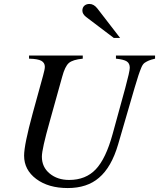

<svg xmlns="http://www.w3.org/2000/svg" viewBox="-20 -934 805 972"><path d="M765 -653V-637Q744 -632 733.5 -627.5Q723 -623 713 -616.5Q703 -610 695.5 -592Q688 -574 681 -553Q674 -532 661 -488L578 -203Q544 -87 481 -34Q421 18 323 18Q225 18 163.5 -28Q102 -74 102 -146Q102 -201 146 -362L198 -551Q207 -583 207 -596Q207 -616 189.5 -626Q172 -636 127 -637V-653H399V-637Q348 -632 328.5 -615Q309 -598 295 -546L232 -320Q192 -179 192 -141Q192 -88 231.5 -55.5Q271 -23 330 -23Q414 -23 465 -77Q516 -131 550 -255L614 -488Q637 -573 637 -591Q637 -613 622 -623Q607 -633 567 -637V-653ZM588 -742H556L416 -848Q397 -863 397 -880Q397 -896 407 -905Q417 -914 433 -914Q455 -914 473 -891Z"/></svg>

Font: STIX MathJax Latin
Style: Italic
Weight: 400
Italic angle: -16.33°
Designer: MicroPress Inc., with final additions and corrections provided by Coen Hoffman, Elsevier (retired)
Version: Version 1.1.1